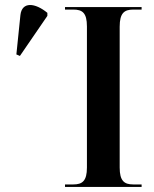

<svg xmlns="http://www.w3.org/2000/svg" viewBox="-20 -742 611 762"><path d="M59 -520 168 -679V-691C120 -731 67 -737 61 -682L45 -526ZM238 0H542V-10H509C473 -10 455 -24 455 -77V-636C455 -690 473 -704 509 -704H542V-714H238V-704H271C307 -704 325 -691 325 -637V-77C325 -24 307 -10 271 -10H238Z"/></svg>

Font: Noto Serif Display SemiCondensed SemiBold
Style: Regular
Weight: 600
Width: 4
Designer: Monotype Design Team
Foundry: Monotype Imaging Inc.
Version: Version 2.009